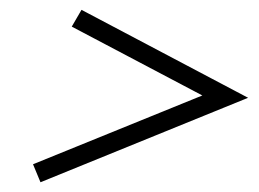

<svg xmlns="http://www.w3.org/2000/svg" viewBox="-20 -488 534 396"><path d="M63.5 -112.1 48.1 -149.2 397.3 -291.1 128 -433.1 148.1 -467.7 491.7 -286.3Z"/></svg>

Font: Playfair 5pt SemiExpanded Light 12pt
Style: Italic
Weight: 300
Italic angle: -15.6°
Version: Version 2.000;gftools[0.9.28]